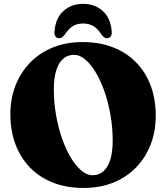

<svg xmlns="http://www.w3.org/2000/svg" viewBox="-20 -932 842 972"><path d="M398 -719Q484 -719 552.5 -692.2Q621 -665.5 669.2 -616Q717.5 -566.5 743 -498Q768.5 -429.5 768.5 -345.5Q768.5 -268.5 743.2 -202Q718 -135.5 670.2 -85.8Q622.5 -36 555 -8.2Q487.5 19.5 403 19.5Q317.5 19.5 249 -7.2Q180.5 -34 132.2 -83.5Q84 -133 58.2 -201.8Q32.5 -270.5 32.5 -354.5Q32.5 -431.5 58 -497.8Q83.5 -564 131.2 -613.8Q179 -663.5 246.5 -691.2Q314 -719 398 -719ZM550.5 -220Q550.5 -287 539.2 -350.5Q528 -414 508.8 -469Q489.5 -524 464.5 -565.8Q439.5 -607.5 411.5 -631Q383.5 -654.5 355 -654.5Q322.5 -654.5 299.5 -634.2Q276.5 -614 264.5 -575.2Q252.5 -536.5 252.5 -480Q252.5 -413 263.8 -349.2Q275 -285.5 294.2 -230.5Q313.5 -175.5 338.5 -134Q363.5 -92.5 391.5 -68.8Q419.5 -45 448 -45Q481.5 -45 504 -65.2Q526.5 -85.5 538.5 -124.2Q550.5 -163 550.5 -220ZM401 -813Q368.5 -813 347 -798.8Q325.5 -784.5 307.5 -756.5Q300.5 -748 294.2 -743.2Q288 -738.5 280 -738.5Q267.5 -738.5 260.8 -748Q254 -757.5 256 -773Q261 -840 301 -876.2Q341 -912.5 401 -912.5Q460.5 -912.5 500.5 -876.2Q540.5 -840 545.5 -773Q547.5 -757.5 540.8 -748Q534 -738.5 521 -738.5Q514 -738.5 507.5 -743.2Q501 -748 494 -756.5Q476 -785.5 453.8 -799.2Q431.5 -813 401 -813Z"/></svg>

Font: Fraunces ExtraBold
Style: Regular
Weight: 800
Version: Version 1.000;[b76b70a41]